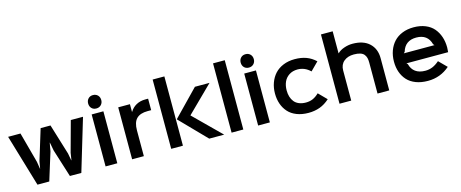

<svg xmlns="http://www.w3.org/2000/svg" viewBox="-45 -1542 5395 2248"><g transform="rotate(-15 2653.0 -417.5)"><path d="M774.9 -629.9H922.9L733.9 0H595.2L488.8 -337.9L470.2 -437H467.8L450.2 -337.9L345.2 0H202.1L15.1 -629.9H165L265.1 -259.8L278.8 -172.9H280.8L295.9 -259.8L409.2 -629.9H528.8L642.1 -259.8L658.2 -172.9H660.2L673.8 -259.8Z M1169.9 -629.9V0H1027.8V-629.9ZM1180.2 -764.2Q1180.2 -729 1157.7 -706.1Q1135.3 -683.1 1100.1 -683.1Q1064.5 -683.1 1042.7 -705.8Q1021 -728.5 1021 -764.2Q1021 -799.3 1043 -822.3Q1064.9 -845.2 1100.1 -845.2Q1135.7 -845.2 1158 -822.5Q1180.2 -799.8 1180.2 -764.2Z M1713.9 -637.2V-498H1669.9Q1579.6 -498 1535.6 -453.6Q1491.7 -409.2 1491.7 -312V0H1349.6V-629.9H1491.7V-537.1H1493.7Q1521.5 -584 1569.3 -610.6Q1617.2 -637.2 1679.7 -637.2Z M1965.3 -839.8V0H1823.2V-839.8ZM2142.6 -318.8 2465.3 0H2284.2L1975.6 -316.9L2279.3 -629.9H2456.5L2142.6 -320.8Z M2697.3 -839.8V0H2555.2V-839.8Z M3019 -629.9V0H2877V-629.9ZM3029.3 -764.2Q3029.3 -729 3006.8 -706.1Q2984.4 -683.1 2949.2 -683.1Q2913.6 -683.1 2891.8 -705.8Q2870.1 -728.5 2870.1 -764.2Q2870.1 -799.3 2892.1 -822.3Q2914.1 -845.2 2949.2 -845.2Q2984.9 -845.2 3007.1 -822.5Q3029.3 -799.8 3029.3 -764.2Z M3647.9 -184.1 3743.7 -86.9Q3687.5 -36.1 3624.8 -13.2Q3562 9.8 3487.8 9.8Q3407.2 9.8 3344.5 -14.9Q3281.7 -39.6 3242.9 -83.3Q3204.1 -127 3184.1 -184.3Q3164.1 -241.7 3164.1 -310.1Q3164.1 -379.4 3185.8 -439.5Q3207.5 -499.5 3248 -544.2Q3288.6 -588.9 3350.8 -614.5Q3413.1 -640.1 3489.7 -640.1Q3568.4 -640.1 3629.4 -617.7Q3690.4 -595.2 3741.7 -546.9L3645 -450.2Q3578.6 -515.1 3490.7 -515.1Q3431.2 -514.6 3388.7 -486.8Q3346.2 -459 3325.9 -413.6Q3305.7 -368.2 3305.7 -310.1Q3305.7 -268.1 3316.2 -233.4Q3326.7 -198.7 3348.1 -171.9Q3369.6 -145 3405.5 -130.1Q3441.4 -115.2 3488.8 -115.2Q3534.7 -115.2 3572.3 -131.3Q3609.9 -147.5 3647.9 -184.1Z M4466.3 -391.1V0H4324.2V-377Q4324.2 -409.2 4318.4 -431.9Q4312.5 -454.6 4297.1 -474.4Q4281.7 -494.1 4250.7 -504.2Q4219.7 -514.2 4173.3 -514.2Q4099.1 -514.2 4052.2 -474.9Q4005.4 -435.5 4005.4 -365.2V0H3863.3V-839.8H4005.4V-573.2H4007.3Q4036.6 -603.5 4087.9 -621.3Q4139.2 -639.2 4190.4 -639.2Q4322.8 -639.2 4394.5 -571.5Q4466.3 -503.9 4466.3 -391.1Z M4743.2 -375H5115.2L5102.1 -389.2Q5068.8 -516.1 4930.2 -516.1Q4794.9 -516.1 4757.3 -389.2ZM5251.5 -310.1Q5251.5 -289.1 5248 -253.9H4742.2L4756.3 -240.2Q4771.5 -178.7 4816.7 -145.8Q4861.8 -112.8 4936 -112.8Q4982.4 -112.8 5022.9 -129.6Q5063.5 -146.5 5105.5 -183.1L5199.2 -88.9Q5086.4 9.8 4935.1 9.8Q4853 9.8 4789.3 -14.6Q4725.6 -39.1 4686 -82.8Q4646.5 -126.5 4626.5 -183.8Q4606.4 -241.2 4606.4 -310.1Q4606.4 -381.3 4628.4 -441.7Q4650.4 -502 4690.9 -546.1Q4731.4 -590.3 4793.2 -615.2Q4855 -640.1 4931.2 -640.1Q5010.3 -640.1 5072.3 -615Q5134.3 -589.8 5172.9 -544.7Q5211.4 -499.5 5231.4 -440.2Q5251.5 -380.9 5251.5 -310.1Z"/></g></svg>

Font: Sinkin Sans 600 SemiBold
Style: Regular
Weight: 600
Designer: Keith Bates
Foundry: K-Type
Version: Sinkin Sans (version 1.0)  by Keith Bates   •   © 2014   www